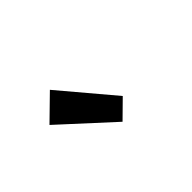

<svg xmlns="http://www.w3.org/2000/svg" viewBox="-30 -1118 680 680"><g transform="rotate(-45 310.0 -778.0)"><path d="M312 -647 121 -822 210 -909 377 -711Z"/></g></svg>

Font: Noto Sans JP SemiBold
Style: Regular
Weight: 600
Designer: Ryoko NISHIZUKA  (kana, bopomofo & ideographs); Paul D. Hunt (Latin, Greek & Cyrillic); Sandoll Communications , Soo-you
Foundry: Adobe
Version: Version 2.004-H2;hotconv 1.0.118;makeotfexe 2.5.65603